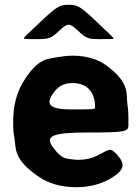

<svg xmlns="http://www.w3.org/2000/svg" viewBox="-20 -770 580 800"><path d="M469 -124C437 -159 437 -147 382 -120C361 -110 336 -104 307 -104C298 -104 289 -105 281 -106C259 -110 240 -104 204 -152C164 -203 193 -218 347 -218C500 -218 515 -221 515 -248V-278C515 -298 514 -316 511 -334C505 -381 522 -423 425 -496C389 -523 341 -538 282 -538C263 -538 245 -536 228 -533C183 -524 139 -534 74 -424C49 -381 35 -328 35 -265V-246C35 -228 37 -211 40 -195C48 -150 34 -107 141 -34C182 -6 234 10 297 10C346 10 387 0 421 -16C508 -59 500 -89 469 -124ZM376 -326V-320C376 -315 367 -314 278 -314C189 -314 162 -333 209 -391C225 -411 248 -424 281 -424C342 -424 376 -387 376 -326ZM380 -682C314 -744 303 -750 266 -750C229 -750 218 -744 153 -683C87 -621 80 -615 80 -611C80 -607 85 -607 135 -607C185 -607 193 -610 228 -643C263 -675 269 -675 304 -643C338 -610 346 -607 397 -607C448 -607 453 -607 453 -610C453 -613 446 -619 380 -682Z"/></svg>

Font: Asimov Print
Style: A
Weight: 500
Designer: Google
Version: Version 2.000980: 2014